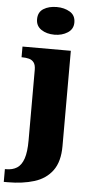

<svg xmlns="http://www.w3.org/2000/svg" viewBox="-91 -814 534 1092"><g transform="rotate(5 176.0 -268.5)"><path d="M-26 240V167H-19Q18 167 43 151Q68 135 81 97Q94 59 94 -7V-410Q94 -438 83.5 -452Q73 -466 55.5 -470.5Q38 -475 17 -475H13V-536H289V8Q289 97 251.5 148Q214 199 148 219.5Q82 240 -3 240ZM188 -619Q143 -619 112.5 -639.5Q82 -660 82 -698Q82 -739 112.5 -758Q143 -777 188 -777Q231 -777 263 -758Q295 -739 295 -698Q295 -660 263 -639.5Q231 -619 188 -619Z"/></g></svg>

Font: Noto Serif Tibetan Black
Style: Regular
Weight: 900
Version: Version 2.103